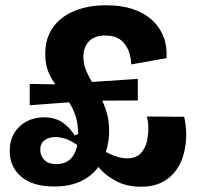

<svg xmlns="http://www.w3.org/2000/svg" viewBox="-20 -695 754 730"><path d="M185 14Q105 14 61 -23Q17 -60 17 -121Q17 -161 34.5 -189.5Q52 -218 81.5 -233.5Q111 -249 147 -249Q189 -249 217.5 -229.5Q246 -210 264 -180L278 -186L280 -139Q253 -159 231.5 -166.5Q210 -174 191 -174Q165 -174 149 -161.5Q133 -149 133 -126Q133 -103 148.5 -87Q164 -71 195 -71Q221 -71 239.5 -83.5Q258 -96 267.5 -121Q277 -146 277 -183Q277 -230 264.5 -262.5Q252 -295 233 -319.5Q214 -344 195.5 -367.5Q177 -391 164.5 -420Q152 -449 152 -490Q152 -550 182 -591.5Q212 -633 264.5 -654Q317 -675 384 -675Q442 -675 486 -660Q530 -645 559 -618Q588 -591 602 -554.5Q616 -518 613 -474L479 -450Q478 -479 468 -504Q458 -529 437 -544.5Q416 -560 381 -560Q339 -560 318 -537.5Q297 -515 297 -479Q297 -452 307 -428Q317 -404 331.5 -380Q346 -356 360.5 -329Q375 -302 385 -269.5Q395 -237 395 -196Q395 -161 384.5 -123.5Q374 -86 350 -55Q326 -24 285.5 -5Q245 14 185 14ZM93 -295V-376L268 -373L269 -308ZM516 15Q464 15 425.5 -4.5Q387 -24 363.5 -49.5Q340 -75 332 -91L319 -100L342 -140Q353 -134 366.5 -126Q380 -118 396 -110.5Q412 -103 429 -98Q446 -93 463 -93Q497 -93 514.5 -111.5Q532 -130 538 -156Q544 -182 544 -205Q544 -215 543.5 -223Q543 -231 541.5 -238.5Q540 -246 538 -252L680 -251Q684 -235 686 -217Q688 -199 688 -184Q688 -147 679 -111.5Q670 -76 649.5 -47.5Q629 -19 596 -2Q563 15 516 15ZM280 -312 277 -380 504 -395V-313Z"/></svg>

Font: Bricolage Grotesque 24pt
Style: Bold
Weight: 700
Designer: Mathieu Triay
Foundry: Atelier Triay
Version: Version 1.001;gftools[0.9.33.dev8+g029e19f]